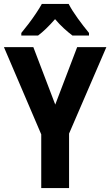

<svg xmlns="http://www.w3.org/2000/svg" viewBox="-20 -953 559 973"><path d="M260 -423 371 -714H519L330 -276V0H189V-272L0 -714H149ZM328 -933Q345 -900 374 -860Q403 -820 431 -786V-773H347Q327 -788 304 -809Q281 -830 259 -856Q212 -802 173 -773H88V-786Q104 -805 124.5 -832Q145 -859 163 -886Q181 -913 192 -933Z"/></svg>

Font: Noto Sans Condensed
Style: Bold
Weight: 700
Width: 3
Designer: Monotype Design Team
Foundry: Monotype Imaging Inc.
Version: Version 2.013; ttfautohint (v1.8.4.7-5d5b)